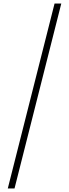

<svg xmlns="http://www.w3.org/2000/svg" viewBox="-20 -871 390 1084"><path d="M24 193 288 -851H326L62 193Z"/></svg>

Font: Noto Sans Tamil UI Condensed ExtraLight
Style: Regular
Weight: 200
Width: 3
Designer: Jelle Bosma - Monotype Design Team
Foundry: Monotype Imaging Inc.
Version: Version 2.004; ttfautohint (v1.8.4.7-5d5b)